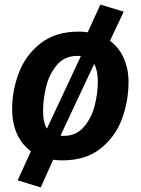

<svg xmlns="http://www.w3.org/2000/svg" viewBox="-20 -684 615 838"><path d="M541 -326Q541 -245 513 -167Q485 -89 420 -36.5Q355 16 251 16Q230 16 212 13L158 134L57 103L115 -24Q75 -53 54 -100Q33 -147 33 -208Q33 -288 62 -365.5Q91 -443 156.5 -494.5Q222 -546 324 -546Q345 -546 363 -543L418 -664L520 -633L460 -506Q499 -477 520 -430.5Q541 -384 541 -326ZM168 -201Q168 -147 185 -123L333 -439Q328 -440 317 -440Q262 -440 228.5 -400.5Q195 -361 181.5 -306Q168 -251 168 -201ZM407 -328Q407 -376 391 -405L244 -92Q249 -91 259 -91Q313 -91 346.5 -130.5Q380 -170 393.5 -224Q407 -278 407 -328Z"/></svg>

Font: Fira Sans SemiBold
Style: Italic
Weight: 600
Italic angle: -8°
Designer: bBox Type GmbH & Carrois Corporate GbR & Edenspiekermann AG
Foundry: bBox Type GmbH & Carrois Corporate GbR & Edenspiekermann AG
Version: Version 4.301